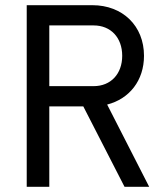

<svg xmlns="http://www.w3.org/2000/svg" viewBox="-20 -720 620 740"><path d="M170 -388V-622H341C407 -622 451 -575 451 -505C451 -435 407 -388 341 -388ZM83 0H170V-310H301L460 0H555L393 -317C479 -339 535 -410 535 -505C535 -620 453 -700 336 -700H83Z"/></svg>

Font: CommitMono-dimboump
Style: Regular
Weight: 400
Monospace: yes
Designer: Eigil Nikolajsen
Foundry: Eigil Nikolajsen
Version: Version 1.143